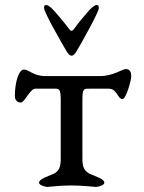

<svg xmlns="http://www.w3.org/2000/svg" viewBox="-20 -740 572 762"><path d="M273 -624C267 -616 261 -616 255 -624C233 -654 207 -683 194 -698C186 -707 172 -720 164 -720C155 -720 155 -716 155 -707C155 -692 224 -570 244 -537C249 -528 256 -519 264 -519C272 -519 279 -528 284 -537C304 -570 372 -692 372 -707C372 -716 372 -720 363 -720C355 -720 341 -707 333 -698C320 -683 296 -656 273 -624ZM221 -343V-129C221 -92 224 -64 190 -49C168 -39 135 -30 135 -15C135 -5 157 1 168 2C175 2 214 -4 261 -4C309 -4 355 2 362 2C373 1 394 -5 394 -15C394 -30 361 -39 339 -49C305 -64 306.8 -92 307 -129V-345C307 -391 314 -388 336 -388H412C445 -388 446 -347 466 -347C481 -347 501 -423 501 -437C501 -452 496 -466 480 -466C465 -466 429 -438 376 -438H161C112 -438 95 -464 75 -464C54 -464 39 -412 39 -359C39 -342 49 -333 63 -333C77 -333 100 -388 120 -388H200C215 -388 221 -385 221 -343Z"/></svg>

Font: EB Garamond SC 08
Style: Regular
Weight: 400
Version: Version 0.016